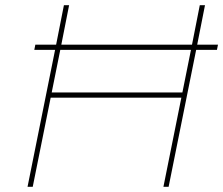

<svg xmlns="http://www.w3.org/2000/svg" viewBox="-20 -719 859 739"><path d="M819 -547 815 -527H735L629 0H609L678 -343H175L106 0H86L192 -527H112L116 -547H196L226 -699H246L216 -547H719L749 -699H769L739 -547ZM682 -363 715 -527H212L179 -363Z"/></svg>

Font: Gontserrat Thin
Style: Italic
Weight: 250
Italic angle: -11.3°
Designer: Julieta Ulanovsky
Foundry: Julieta Ulanovsky
Version: Version 6.001